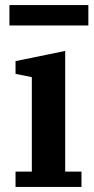

<svg xmlns="http://www.w3.org/2000/svg" viewBox="-20 -734 370 754"><path d="M41 -60H105V-431L41 -444V-494L236 -534V-60H300V0H41ZM17 -714H327V-634H17Z"/></svg>

Font: IBM Plex Serif SmBld
Style: Regular
Weight: 600
Designer: Mike Abbink, Paul van der Laan, Pieter van Rosmalen
Foundry: Bold Monday
Version: Version 3.001